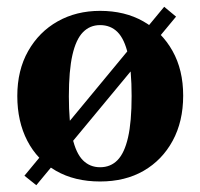

<svg xmlns="http://www.w3.org/2000/svg" viewBox="-20 -520 591 566"><path d="M499 -471 87 26 52 -2 464 -500ZM275 15Q200 15 145 -16.5Q90 -48 60.5 -105Q31 -162 31 -237Q31 -313 63 -369.5Q95 -426 150 -457Q205 -488 275 -488Q348 -488 402.5 -457Q457 -426 488.5 -370Q520 -314 520 -238Q520 -162 489 -105Q458 -48 403.5 -16.5Q349 15 275 15ZM275 -27Q306 -27 326.5 -48Q347 -69 357.5 -115Q368 -161 368 -237Q368 -313 357.5 -359Q347 -405 326.5 -425.5Q306 -446 275 -446Q245 -446 224.5 -425Q204 -404 193.5 -358Q183 -312 183 -236Q183 -160 193.5 -114Q204 -68 224.5 -47.5Q245 -27 275 -27Z"/></svg>

Font: Source Serif 4 36pt
Style: Bold
Weight: 700
Designer: Frank Grießhammer
Foundry: Adobe Systems Incorporated
Version: Version 4.004;hotconv 1.0.116;makeotfexe 2.5.65601